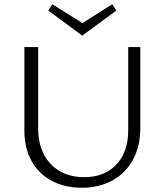

<svg xmlns="http://www.w3.org/2000/svg" viewBox="-20 -880 775 906"><path d="M368 -712 208 -830 227 -860 369 -771 510 -860 529 -830ZM642 -658V-274Q642 -190 607.5 -126.5Q573 -63 510.5 -28.5Q448 6 366 6Q285 6 223.5 -27Q162 -60 128.5 -121Q95 -182 95 -263V-658H160V-275Q160 -169 219 -106.5Q278 -44 377 -44Q473 -44 529 -103.5Q585 -163 585 -264V-658Z"/></svg>

Font: Ysabeau SC Semilight
Style: Regular
Weight: 300
Designer: Christian Thalmann (Catharsis Fonts)
Version: Version 0.003